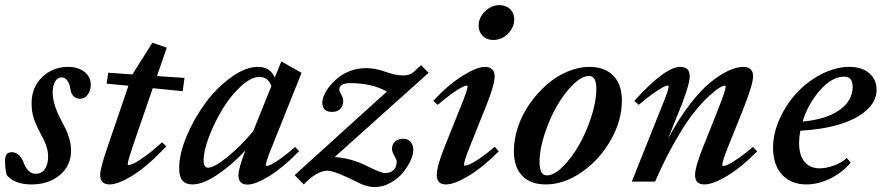

<svg xmlns="http://www.w3.org/2000/svg" viewBox="-39 -715 3472 756"><path d="M85 11.2Q18.1 11.2 -12.7 -25.9Q-19 -47.9 -19 -84Q-19 -115.7 7.3 -115.7Q22.5 -115.7 34.4 -105.5Q46.4 -95.2 53.2 -76.7Q69.8 -30.8 101.1 -30.8Q126 -30.8 138.2 -49.8Q150.4 -68.8 150.4 -97.7Q150.4 -120.6 142.8 -141.8Q135.3 -163.1 118.2 -194.3Q101.6 -224.6 93.5 -250.5Q85.4 -276.4 85.4 -308.6Q85.4 -372.1 127.7 -411.9Q169.9 -451.7 229 -451.7Q268.6 -451.7 293.5 -432.1Q318.4 -412.6 318.4 -380.4Q318.4 -358.9 306.6 -342.5Q294.9 -326.2 276.9 -326.2Q243.2 -326.2 237.8 -366.7Q235.4 -384.3 226.3 -397.2Q217.3 -410.2 204.1 -410.2Q187 -410.2 177.7 -393.6Q168.5 -377 168.5 -351.1Q168.5 -304.7 200.7 -244.1Q214.4 -218.3 221.4 -203.4Q228.5 -188.5 234.6 -166.3Q240.7 -144 240.7 -122.1Q240.7 -62.5 196.5 -25.6Q152.3 11.2 85 11.2Z M392.1 11.2Q355.5 11.2 355.5 -26.4Q355.5 -53.2 385.7 -140.1L466.8 -377.4L380.9 -385.7L387.2 -428.7L482.4 -421.9L561 -546.9L617.7 -527.3L579.1 -415.5L687.5 -408.2L680.2 -356L562.5 -367.7L485.4 -144Q463.9 -80.6 463.9 -69.3Q463.9 -65.4 467.8 -65.4Q474.6 -65.4 488.8 -72Q502.9 -78.6 533.2 -100.3Q563.5 -122.1 599.1 -154.8L615.7 -138.7Q543.9 -62.5 485.6 -25.6Q427.2 11.2 392.1 11.2Z M719.2 11.2Q692.4 11.2 679.4 -4.2Q666.5 -19.5 666.5 -52.7Q666.5 -109.4 696.3 -179.9Q726.1 -250.5 770.5 -310.3Q814.9 -370.1 871.3 -410.9Q927.7 -451.7 976.6 -451.7Q1024.4 -451.7 1043 -409.7L1068.8 -473.1L1148.4 -428.2L1032.7 -139.2Q1007.8 -78.6 1007.8 -65.9Q1007.8 -61.5 1011.2 -61.5Q1017.1 -61.5 1029.3 -67.4Q1041.5 -73.2 1066.7 -91.1Q1091.8 -108.9 1123 -136.2L1138.7 -119.6Q1077.1 -56.6 1022.5 -22.5Q967.8 11.7 935.5 11.7Q899.9 11.7 899.9 -24.4Q899.9 -52.2 927.2 -122.6Q872.6 -64 815.9 -26.4Q759.3 11.2 719.2 11.2ZM762.7 -84Q762.7 -54.7 779.8 -54.7Q804.2 -54.7 856.2 -96.7Q908.2 -138.7 958 -198.7L1029.8 -376.5Q1016.1 -412.1 982.9 -412.1Q949.2 -412.1 908.7 -374.5Q868.2 -336.9 836.7 -284.7Q805.2 -232.4 783.9 -176.3Q762.7 -120.1 762.7 -84Z M1436.5 21.5Q1406.2 21.5 1375.5 5.9Q1278.8 -43 1250.5 -43Q1231 -43 1206.5 -29.3Q1182.1 -15.6 1157.2 11.2L1121.1 -25.4L1484.4 -354.5Q1425.3 -387.7 1340.3 -387.7Q1296.9 -387.7 1296.9 -361.3Q1296.9 -356.4 1304.7 -342.5Q1312.5 -328.6 1312.5 -318.8Q1312.5 -299.3 1301.5 -286.9Q1290.5 -274.4 1268.1 -274.4Q1230 -274.4 1230 -311.5Q1230 -323.2 1236.8 -339.8Q1243.7 -356.4 1258.5 -375Q1273.4 -393.6 1293.2 -409.7Q1313 -425.8 1341.8 -436.3Q1370.6 -446.8 1402.8 -446.8Q1439.5 -446.8 1479.5 -432.1Q1518.1 -418 1547.4 -418Q1575.2 -418 1588.4 -430.7L1619.1 -458.5L1648.4 -428.2L1278.8 -96.7Q1347.7 -91.8 1410.2 -59.1Q1460.9 -33.7 1477.5 -33.7Q1499 -33.7 1511 -45.7Q1522.9 -57.6 1522.9 -79.6Q1522.9 -85.9 1513.7 -101.6Q1504.4 -117.2 1504.4 -128.9Q1504.4 -145 1515.4 -156.7Q1526.4 -168.5 1551.3 -168.5Q1567.4 -168.5 1577.9 -156Q1588.4 -143.6 1588.4 -124.5Q1588.4 -105.5 1576.7 -80.8Q1564.9 -56.2 1545.7 -33.2Q1526.4 -10.3 1497.1 5.6Q1467.8 21.5 1436.5 21.5Z M1903.3 -557.6Q1877.9 -557.6 1861.8 -573.5Q1845.7 -589.4 1845.7 -614.3Q1845.7 -646 1870.8 -670.4Q1896 -694.8 1927.2 -694.8Q1953.1 -694.8 1969.5 -679.2Q1985.8 -663.6 1985.8 -639.2Q1985.8 -607.4 1961.4 -582.5Q1937 -557.6 1903.3 -557.6ZM1717.3 11.2Q1680.7 11.2 1680.7 -26.4Q1680.7 -60.1 1712.9 -140.1L1775.9 -296.9Q1802.2 -362.8 1802.2 -374Q1802.2 -377.9 1797.9 -377.9Q1792.5 -377.9 1779.3 -371.3Q1766.1 -364.7 1740.7 -346.7Q1715.3 -328.6 1684.6 -302.2L1667 -317.9Q1724.6 -380.4 1781.5 -416Q1838.4 -451.7 1870.6 -451.7Q1888.7 -451.7 1898.7 -442.1Q1908.7 -432.6 1908.7 -415Q1908.7 -381.8 1876.5 -301.3L1812 -140.1Q1788.1 -82 1788.1 -66.4Q1788.1 -62.5 1791.5 -62.5Q1797.9 -62.5 1810.8 -68.1Q1823.7 -73.7 1850.6 -91.8Q1877.4 -109.9 1909.2 -137.2L1924.8 -119.1Q1863.3 -57.1 1806.9 -22.9Q1750.5 11.2 1717.3 11.2Z M2109.9 11.2Q2050.3 11.2 2017.3 -22.7Q1984.4 -56.6 1984.4 -120.1Q1984.4 -168 2001.2 -217Q2018.1 -266.1 2047.4 -307.6Q2076.7 -349.1 2114 -381.8Q2151.4 -414.6 2195.3 -433.1Q2239.3 -451.7 2281.7 -451.7Q2342.3 -451.7 2376 -417Q2409.7 -382.3 2409.7 -318.8Q2409.7 -240.2 2365.7 -163.1Q2321.8 -85.9 2251.7 -37.4Q2181.6 11.2 2109.9 11.2ZM2114.7 -24.4Q2142.6 -24.4 2177.2 -58.8Q2211.9 -93.3 2240.7 -143.6Q2269.5 -193.8 2289.3 -255.1Q2309.1 -316.4 2309.1 -365.7Q2309.1 -416 2280.3 -416Q2252.4 -416 2217.5 -381.8Q2182.6 -347.7 2153.8 -297.6Q2125 -247.6 2105.2 -186.8Q2085.4 -126 2085.4 -77.1Q2085.4 -24.4 2114.7 -24.4Z M2448.7 0 2567.4 -296.9Q2593.8 -360.8 2593.8 -374Q2593.8 -377.9 2589.4 -377.9Q2584 -377.9 2571 -371.3Q2558.1 -364.7 2532.5 -346.7Q2506.8 -328.6 2476.1 -302.2L2458.5 -317.9Q2580.1 -451.7 2639.2 -451.7Q2676.8 -451.7 2676.8 -415Q2676.8 -384.8 2644.5 -301.3L2591.3 -168.9Q2633.3 -247.1 2677.7 -304.7Q2722.2 -362.3 2760.7 -392.8Q2799.3 -423.3 2831.1 -437.5Q2862.8 -451.7 2889.2 -451.7Q2907.2 -451.7 2916.7 -442.1Q2926.3 -432.6 2926.3 -415Q2926.3 -382.3 2885.3 -279.8L2829.1 -140.1Q2805.2 -81.5 2805.2 -66.4Q2805.2 -61.5 2809.6 -61.5Q2815.9 -61.5 2828.6 -67.4Q2841.3 -73.2 2867.7 -91.3Q2894 -109.4 2925.8 -136.7L2942.4 -119.1Q2880.9 -56.6 2824.7 -22.7Q2768.6 11.2 2734.4 11.2Q2697.8 11.2 2697.8 -25.4Q2697.8 -57.6 2731 -140.1L2791.5 -292Q2818.4 -359.4 2818.4 -374Q2818.4 -377.9 2814.5 -377.9Q2809.6 -377.9 2795.9 -370.6Q2782.2 -363.3 2754.2 -337.9Q2726.1 -312.5 2695.1 -274.2Q2664.1 -235.8 2622.1 -163.6Q2580.1 -91.3 2540.5 0Z M3136.2 11.2Q3076.2 11.2 3040.5 -27.1Q3004.9 -65.4 3004.9 -133.3Q3004.9 -190.4 3031.5 -248.5Q3058.1 -306.6 3099.9 -351.1Q3141.6 -395.5 3196.5 -423.6Q3251.5 -451.7 3305.2 -451.7Q3354.5 -451.7 3383.5 -426.8Q3412.6 -401.9 3412.6 -362.3Q3412.6 -316.4 3373 -281Q3333.5 -245.6 3266.4 -225.3Q3199.2 -205.1 3112.3 -200.2Q3107.4 -174.3 3107.4 -152.8Q3107.4 -102.5 3129.2 -77.4Q3150.9 -52.2 3188.5 -52.2Q3212.9 -52.2 3243.2 -62.7Q3273.4 -73.2 3295.4 -92.8L3310.5 -74.2Q3277.3 -35.2 3230.2 -12Q3183.1 11.2 3136.2 11.2ZM3284.2 -413.1Q3237.3 -413.1 3190.4 -360.4Q3143.6 -307.6 3121.1 -236.3Q3212.9 -244.6 3265.6 -281.2Q3318.4 -317.9 3318.4 -374Q3318.4 -413.1 3284.2 -413.1Z"/></svg>

Font: Elstob 10pt SemiBold
Style: Italic
Weight: 600
Italic angle: -20°
Designer: Peter S. Baker
Version: Version 1.015